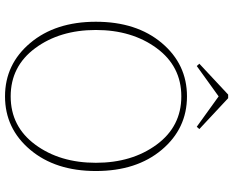

<svg xmlns="http://www.w3.org/2000/svg" viewBox="-100 -792 907 746"><g transform="rotate(90 353.0 -418.5)"><path d="M354 -815 236 -730 227 -740 347 -852H361L481 -740L472 -730ZM166.5 -102.5Q237 -7 354 -7Q471 -7 541.5 -102.5Q612 -198 612 -338Q612 -478 541.5 -574Q471 -670 354 -670Q237 -670 166.5 -574Q96 -478 96 -338Q96 -198 166.5 -102.5ZM644 -338Q644 -181 561.5 -83Q479 15 354 15Q229 15 146.5 -83Q64 -181 64 -338Q64 -496 146.5 -594Q229 -692 354 -692Q479 -692 561.5 -594Q644 -496 644 -338Z"/></g></svg>

Font: TypoPRO Source Serif Pro
Style: Regular
Weight: 200
Designer: Frank Grießhammer
Foundry: Adobe Systems Incorporated
Version: Version 1.017;PS (version unavailable);hotconv 1.0.79;makeot